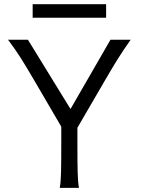

<svg xmlns="http://www.w3.org/2000/svg" viewBox="-20 -904 677 924"><path d="M18.6 -712.9H114.3L319.3 -379.4L511.7 -712.9H608.9Q569.3 -656.7 544.7 -616.9Q520 -577.1 486.8 -520L352.5 -289.1V-212.4Q352.5 -121.1 353.8 -73.7Q355 -26.4 359.9 0H267.6Q272.5 -26.4 273.7 -73.7Q274.9 -121.1 274.9 -212.4V-294.4L143.1 -520Q106 -583.5 80.6 -623.8Q55.2 -664.1 18.6 -712.9ZM137.2 -883.8H490.7V-818.8H137.2Z"/></svg>

Font: Lesson One Light
Style: Regular
Weight: 300
Designer: But Ko, Victor Gaultney, Annie Olsen, Julie Remington, Don Collingsworth, Eric Hays, Becca Hirsbrunner
Version: Version 1.100